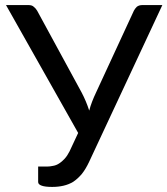

<svg xmlns="http://www.w3.org/2000/svg" viewBox="-20 -737 666 764"><path d="M626 -716.8Q552.7 -560.5 335 -93.8Q321.3 -64.5 305.7 -44.9Q289.1 -25.4 271.5 -13.7Q253.9 -2.9 232.4 2Q211.9 6.8 187.5 6.8Q160.2 6.8 146.5 2Q131.8 -2.9 131.8 -12.7Q131.8 -33.2 131.8 -74.2Q140.6 -74.2 166 -74.2Q178.7 -74.2 191.4 -77.1Q204.1 -79.1 215.8 -86.9Q226.6 -93.8 237.3 -105.5Q248 -117.2 256.8 -134.8Q268.6 -159.2 291 -208Q219.7 -335 3.9 -716.8Q26.4 -716.8 93.8 -716.8Q107.4 -716.8 114.3 -710Q122.1 -704.1 127.9 -694.3Q186.5 -585.9 304.7 -369.1Q323.2 -334 335 -296.9Q339.8 -315.4 346.7 -333Q353.5 -350.6 362.3 -369.1Q412.1 -477.5 512.7 -694.3Q516.6 -702.1 524.4 -710Q533.2 -716.8 545.9 -716.8Q572.3 -716.8 626 -716.8Z"/></svg>

Font: Lato
Style: Regular
Weight: 400
Designer: Lukasz Dziedzic with Adam Twardoch and Botio Nikoltchev
Version: Version 2.015; 2015-08-06; http://www.latofonts.com/